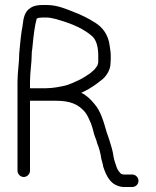

<svg xmlns="http://www.w3.org/2000/svg" viewBox="-20 -712 623 768"><path d="M107 -498C107 -503.3 107.7 -509.3 109 -516L111 -536C114.3 -569.2 118.6 -608.5 127 -638C129.7 -638 133.7 -641 137 -641C143 -641.7 148 -642 152 -642H167C180.4 -642 190.8 -638 203 -636L223 -630C270.7 -615.7 315.8 -596.4 350 -566C366.5 -549.5 373 -521.7 373 -490V-462C370.7 -452.7 370.8 -450 364 -442C355.5 -429.2 350.8 -428.8 341 -419C325.7 -408.8 309.6 -397.8 292 -390L270 -380C262 -377.3 255 -374.7 249 -372C225.4 -365.3 190.7 -359 163 -359H100V-385C100 -423.7 107 -460.6 107 -498ZM534 11.5C534 -2.1 522.5 -14 509 -14H475C472.3 -14 469.3 -14.7 466 -16C465.3 -16 464 -17 462 -19C456 -25 449.9 -33.3 447 -42C442 -56.9 436.6 -70.6 434 -86C431.3 -110.4 423 -131.9 417 -153L412 -168C410.7 -172.7 409 -177.3 407 -182C394.9 -224.3 383 -268.1 357 -297C342.8 -314.8 326.9 -330.1 305 -341C307.7 -342.3 310 -343.3 312 -344C339 -356.5 363.7 -373.9 385 -391C402.5 -403.3 422 -430.9 422 -458C422.7 -464 423 -469.7 423 -475V-490C423 -503.2 420.4 -516.2 419 -527C414 -572.2 391.1 -603.1 358 -623C332.5 -638.7 308.6 -651 279 -662.5C247 -674.9 210.5 -692 167 -692H152C132.4 -692 116.8 -689.9 103 -681C78.7 -666.7 73.8 -641.5 70 -607C64.4 -577.4 61.8 -551.7 59 -521L57 -499C57 -461.6 50 -423.6 50 -385V-29C50 -15.8 61.8 -4 75 -4C88.2 -4 100 -15.8 100 -29V-309H204C261.5 -309 293.2 -294.5 319 -265C329.3 -253 337.1 -234 344 -218L350 -200C353.6 -183.8 358.6 -166.8 365 -152L369 -138C376.2 -121.1 382.4 -98.6 385 -78C387.4 -66.1 391.4 -57.6 393 -45C406.4 -4.7 423.9 31.2 472 36H509C522.5 36 534 25.1 534 11.5Z"/></svg>

Font: HoneyBee
Style: Book
Weight: 300
Foundry: Cannot Into Space Fonts
Version: Version 0.89